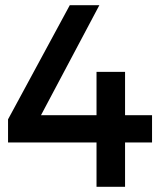

<svg xmlns="http://www.w3.org/2000/svg" viewBox="-20 -720 637 740"><path d="M566 -276V-171H462V0H352V-171H11V-260L249 -700H363L138 -276H352V-443H462V-276Z"/></svg>

Font: Montserrat-Arabic
Style: Regular
Weight: 400
Designer: Mohamed Gaber
Foundry: Kief Type Foundry
Version: Version 5.008;PS 005.008;hotconv 1.0.88;makeotf.lib2.5.64775